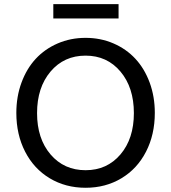

<svg xmlns="http://www.w3.org/2000/svg" viewBox="-20 -890 817 918"><path d="M58.1 -350.1Q58.1 -428.2 82.8 -495.1Q107.4 -562 150.9 -608.9Q194.3 -655.8 255.9 -682.4Q317.4 -709 389.2 -709Q460.9 -709 522.5 -682.4Q584 -655.8 627.4 -608.9Q670.9 -562 695.6 -495.1Q720.2 -428.2 720.2 -350.1Q720.2 -246.6 678.2 -164.8Q636.2 -83 560.5 -37.6Q484.9 7.8 389.2 7.8Q293.5 7.8 217.8 -37.6Q142.1 -83 100.1 -164.8Q58.1 -246.6 58.1 -350.1ZM389.2 -76.2Q491.7 -76.2 555.9 -151.6Q620.1 -227.1 620.1 -349.1Q620.1 -471.7 555.9 -547.9Q491.7 -624 389.2 -624Q286.1 -624 221.7 -547.9Q157.2 -471.7 157.2 -349.1Q157.2 -227.1 221.7 -151.6Q286.1 -76.2 389.2 -76.2ZM234.9 -801.8V-870.1H546.9V-801.8Z"/></svg>

Font: LT Superior Med
Style: Regular
Weight: 500
Designer: Daniel Lyons
Foundry: LyonsType
Version: Version 1.000